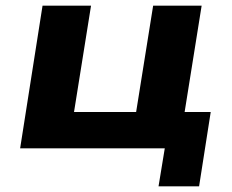

<svg xmlns="http://www.w3.org/2000/svg" viewBox="-20 -523 817 677"><path d="M539 134 561 0H51L130 -503H301L241 -128H460L520 -503H691L631 -128H723L682 134Z"/></svg>

Font: Nunito Sans 7pt SemiExpanded ExtraBold
Style: Italic
Weight: 800
Width: 6
Italic angle: -9°
Designer: Vernon Adams
Foundry: Vernon Adams
Version: Version 3.101;gftools[0.9.27]